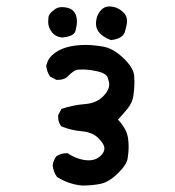

<svg xmlns="http://www.w3.org/2000/svg" viewBox="-20 -578 540 594"><path d="M234 -4Q191 -8 156 -31Q145 -47 143 -66Q145 -82 154 -94Q167 -104 186 -104H189Q223 -82 255 -82Q280 -82 296 -101Q303 -110 303 -119Q303 -132 284.5 -150.5Q266 -169 232.5 -172Q199 -175 170 -187Q160 -198 160 -216V-222L170 -241Q205 -253 243 -256Q281 -259 302 -283Q318 -300 318 -318Q318 -323 313.5 -337Q309 -351 282.5 -357Q256 -363 237 -363Q234 -363 221.5 -362.5Q209 -362 189 -341Q178 -331 160 -331H154L135 -341Q125 -356 123 -374Q127 -394 141 -407Q175 -439 245 -439Q267 -439 298 -434Q329 -429 360.5 -399.5Q392 -370 395 -345L396 -324Q396 -307 393 -284Q390 -261 375 -242.5Q360 -224 345 -208Q372 -179 376 -151Q378 -137 378 -123Q378 -109 375 -88.5Q372 -68 344 -41Q316 -14 290 -9Q264 -4 234 -4ZM323 -454Q277 -472 277 -504Q277 -530 293 -547Q303 -558 318 -558Q346 -558 366 -535Q373 -526 373 -512Q373 -502 366.5 -480Q360 -458 323 -454ZM172 -462Q152 -464 140.5 -478.5Q129 -493 129 -511Q129 -513 130 -524.5Q131 -536 148 -548Q158 -556 171 -556Q218 -556 218 -511Q218 -500 213.5 -482.5Q209 -465 172 -462Z"/></svg>

Font: Xiaolai Mono SC
Style: Regular
Weight: 400
Monospace: yes
Designer: LXGW / Nozomi Seto
Version: Version 3.113;September 30, 2024